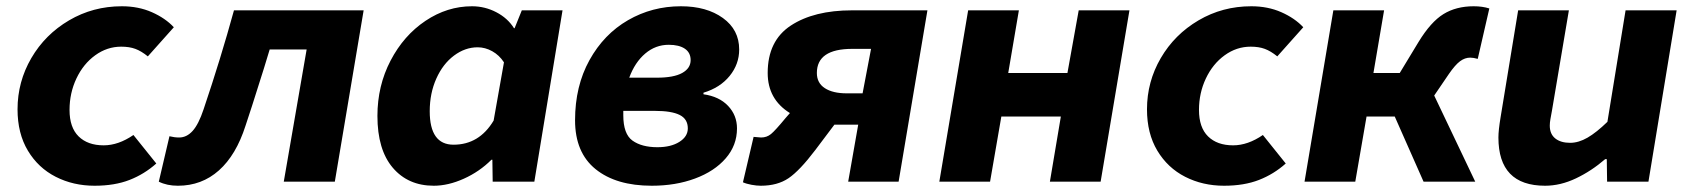

<svg xmlns="http://www.w3.org/2000/svg" viewBox="-20 -580 5390 613"><path d="M36 -231Q36 -319 80 -394.5Q124 -470 200.5 -515Q277 -560 369 -560Q422 -560 465 -541Q508 -522 535 -493L452 -400Q431 -417 412 -424Q393 -431 367 -431Q322 -431 284 -403.5Q246 -376 224 -329.5Q202 -283 202 -229Q202 -173 231 -144.5Q260 -116 311 -116Q358 -116 406 -149L479 -58Q441 -24 393.5 -5.5Q346 13 282 13Q214 13 158 -15.5Q102 -44 69 -99Q36 -154 36 -231Z M487 0 521 -145Q537 -141 552 -141Q576 -141 595 -162Q614 -183 630 -231Q685 -394 727 -547H1141L1049 0H886L959 -422H841Q832 -390 785 -243L764 -179Q734 -85 679 -36Q624 13 548 13Q513 13 487 0Z M1185 -210Q1185 -306 1227 -386.5Q1269 -467 1338.5 -513.5Q1408 -560 1487 -560Q1528 -560 1564.5 -541Q1601 -522 1621 -490H1623L1646 -547H1776L1686 0H1553L1552 -70H1549Q1511 -32 1461 -9.5Q1411 13 1365 13Q1283 13 1234 -44.5Q1185 -102 1185 -210ZM1556 -195 1589 -381Q1574 -404 1551.5 -416.5Q1529 -429 1505 -429Q1465 -429 1429.5 -402.5Q1394 -376 1373 -329Q1352 -282 1352 -225Q1352 -118 1428 -118Q1510 -118 1556 -195Z M1816 -196Q1816 -305 1862 -388Q1908 -471 1985 -515.5Q2062 -560 2154 -560Q2236 -560 2288 -522.5Q2340 -485 2340 -422Q2340 -375 2309.5 -337.5Q2279 -300 2226 -284V-279Q2276 -272 2304.5 -242Q2333 -212 2333 -170Q2333 -116 2297 -74.5Q2261 -33 2199 -10Q2137 13 2061 13Q1947 13 1881.5 -40Q1816 -93 1816 -196ZM2176 -170Q2176 -200 2150 -213Q2124 -226 2071 -226H1970V-212Q1970 -152 1999.5 -131Q2029 -110 2079 -110Q2122 -110 2149 -127Q2176 -144 2176 -170ZM2078 -332Q2131 -332 2158 -347Q2185 -362 2185 -388Q2185 -412 2166.5 -424.5Q2148 -437 2115 -437Q2073 -437 2040 -409Q2007 -381 1989 -332Z M2720 -182H2655H2644L2583 -101Q2533 -35 2497.5 -11Q2462 13 2409 13Q2396 13 2379.5 10Q2363 7 2352 2L2386 -143L2410 -141Q2428 -141 2441.5 -152Q2455 -163 2488 -203L2502 -219Q2431 -263 2431 -347Q2431 -450 2505 -498.5Q2579 -547 2700 -547H2941L2849 0H2688ZM2734 -282 2761 -424H2701Q2588 -424 2588 -347Q2588 -315 2613.5 -298.5Q2639 -282 2683 -282Z M3071 -547H3233L3199 -347H3388L3424 -547H3586L3494 0H3332L3367 -208H3177L3141 0H2979Z M3642 -231Q3642 -319 3686 -394.5Q3730 -470 3806.5 -515Q3883 -560 3975 -560Q4028 -560 4071 -541Q4114 -522 4141 -493L4058 -400Q4037 -417 4018 -424Q3999 -431 3973 -431Q3928 -431 3890 -403.5Q3852 -376 3830 -329.5Q3808 -283 3808 -229Q3808 -173 3837 -144.5Q3866 -116 3917 -116Q3964 -116 4012 -149L4085 -58Q4047 -24 3999.5 -5.5Q3952 13 3888 13Q3820 13 3764 -15.5Q3708 -44 3675 -99Q3642 -154 3642 -231Z M4237 -547H4399L4365 -347H4449L4509 -446Q4548 -510 4588.5 -535Q4629 -560 4685 -560Q4713 -560 4735 -553L4698 -392Q4684 -396 4674 -396Q4657 -396 4641.5 -384.5Q4626 -373 4606 -344L4559 -275L4690 0H4525L4433 -208H4343L4307 0H4145Z M4764 -141Q4764 -164 4771 -206L4827 -547H4989L4935 -227Q4932 -211 4930 -199.5Q4928 -188 4928 -179Q4928 -152 4945.5 -138Q4963 -124 4993 -124Q5020 -124 5048.5 -140.5Q5077 -157 5112 -191L5170 -547H5333L5243 0H5111L5110 -72H5105Q5061 -34 5011.5 -10.5Q4962 13 4913 13Q4764 13 4764 -141Z"/></svg>

Font: Nebula Sans Bold
Style: Regular
Weight: 700
Italic angle: -9°
Designer: Paul D. Hunt for Adobe (as Source Sans)
Foundry: Nebula Entertainment & Broadcasting LLC
Version: Version 1.010